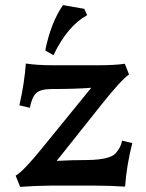

<svg xmlns="http://www.w3.org/2000/svg" viewBox="-20 -729 574 754"><path d="M59.1 4.9 41.5 -39.1Q72.3 -56.6 147.9 -150.4L338.4 -384.3Q277.8 -379.4 183.1 -379.4Q138.7 -379.4 121.8 -363Q105 -346.7 97.2 -305.7L56.2 -315.4Q75.7 -401.4 81.5 -479.5Q127 -472.7 187 -472.7H362.8Q428.7 -472.7 470.2 -478.5L486.8 -436.5Q455.6 -415.5 375.5 -314.5L202.6 -97.2Q263.2 -100.6 326.7 -100.6Q412.6 -102.5 434.1 -127Q455.6 -151.4 459.5 -176.8L499.5 -167Q477.1 -79.1 471.2 3.9Q413.1 0 355 0H174.3Q116.7 0.5 59.1 4.9ZM189.9 -512.2 157.7 -530.8Q179.7 -640.6 227.5 -709L311 -694.3L322.3 -669.4Q245.1 -627.4 189.9 -512.2Z"/></svg>

Font: Kelvinch
Style: Bold
Weight: 700
Designer: Paul James Miller
Foundry: High-Logic / Made with FontCreator
Version: Version 3.501;March 28, 2021;FontCreator 13.0.0.2683 64-bit